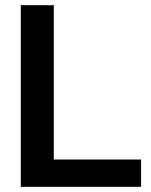

<svg xmlns="http://www.w3.org/2000/svg" viewBox="-20 -719 583 739"><path d="M60 -699H187V-105H523V0H60Z"/></svg>

Font: Prompt Medium
Style: Regular
Weight: 500
Designer: Katatrad Team
Foundry: CadsonDemak
Version: Version 1.000